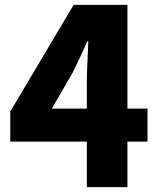

<svg xmlns="http://www.w3.org/2000/svg" viewBox="-20 -765 649 785"><path d="M335 0V-430Q335 -465 337.5 -512.5Q340 -560 341 -596H337Q323 -564 308 -532Q293 -500 277 -468L192 -321H583V-186H22V-309L281 -745H501V0Z"/></svg>

Font: Noto Sans KR Thin Black
Style: Regular
Weight: 900
Version: Version 2.004-H2;hotconv 1.0.118;makeotfexe 2.5.65603